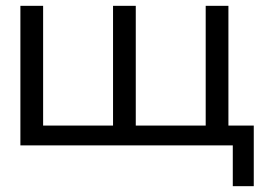

<svg xmlns="http://www.w3.org/2000/svg" viewBox="-20 -499 911 659"><path d="M50 0V-479H128V-68H368V-479H446V-68H686V-479H764V-68H851V140H779V0Z"/></svg>

Font: Karmilla
Style: Regular
Weight: 400
Designer: Jonathan Pinhorn
Version: Version 1.000